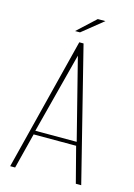

<svg xmlns="http://www.w3.org/2000/svg" viewBox="-110 -767 576 825"><g transform="rotate(15 178.0 -354.0)"><path d="M20 0 169 -591H188L336 0H312L271 -158H82L42 0ZM85 -175H269L178 -534ZM139 -633 220 -708H254L161 -633Z"/></g></svg>

Font: Alumni Sans SC Thin
Style: Regular
Weight: 100
Designer: Robert E. Leuschke
Foundry: Robert E. Leuschke
Version: Version 1.018